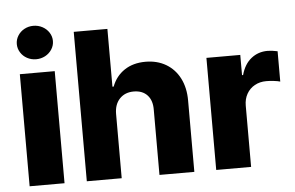

<svg xmlns="http://www.w3.org/2000/svg" viewBox="-52 -828 1390 905"><g transform="rotate(-5 643.0 -376.0)"><path d="M52.7 -530.3H217.8V0H52.7ZM50.8 -672.9Q50.8 -694.3 62.3 -712.6Q73.7 -731 93.3 -741.5Q112.8 -752 135.7 -752Q158.7 -752 178.5 -741.5Q198.2 -731 210 -712.6Q221.7 -694.3 221.7 -672.9Q221.7 -651.4 210 -633.1Q198.2 -614.7 178.5 -604.2Q158.7 -593.8 135.7 -593.8Q112.8 -593.8 93.3 -604.2Q73.7 -614.7 62.3 -633.1Q50.8 -651.4 50.8 -672.9Z M488.3 0H323.2V-707H482.4V-433.6H488.3Q506.8 -482.4 547.9 -509.8Q588.9 -537.1 647.5 -537.1Q702.6 -537.1 744.4 -512.5Q786.1 -487.8 809.1 -442.9Q832 -397.9 832 -337.9V0H667V-306.6Q668 -351.6 644.8 -377Q621.6 -402.3 580.1 -402.3Q538.6 -402.3 513.4 -375.7Q488.3 -349.1 488.3 -303.7Z M935.5 -530.3H1095.7V-434.6H1100.6Q1114.7 -485.4 1147.7 -511.7Q1180.7 -538.1 1225.6 -538.1Q1245.1 -538.1 1272.5 -532.2V-388.7Q1261.2 -392.1 1242.2 -394.3Q1223.1 -396.5 1207 -396.5Q1176.3 -396.5 1152.1 -383.1Q1127.9 -369.6 1114.3 -345.5Q1100.6 -321.3 1100.6 -290V0H935.5Z"/></g></svg>

Font: Pretendard GOV ExtraBold
Style: Regular
Weight: 800
Designer: Base glyphs from Inter by Rasmus Andersson; Hangeul glyphs from Noto Sans CJK(Source Han Sans) by Jang Soo-young and Kan
Foundry: Kil Hyung-jin
Version: Version 1.309